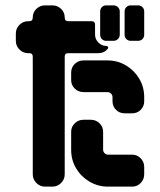

<svg xmlns="http://www.w3.org/2000/svg" viewBox="-20 -695 597 715"><path d="M517 -566Q517 -556 510.5 -549.5Q504 -543 494 -543H467Q457 -543 450.5 -549.5Q444 -556 444 -566V-652Q444 -662 450.5 -668.5Q457 -675 467 -675H494Q504 -675 510.5 -668.5Q517 -662 517 -652ZM426 -566Q426 -556 419 -549.5Q412 -543 403 -543H375Q366 -543 359.5 -549.5Q353 -556 353 -566V-652Q353 -662 359.5 -668.5Q366 -675 375 -675H403Q412 -675 419 -668.5Q426 -662 426 -652ZM381 -513Q368 -497 346 -497H234Q221 -497 221 -484V-46Q221 -27 207.5 -13.5Q194 0 175 0H148Q129 0 115.5 -13.5Q102 -27 102 -46V-484Q102 -497 89 -497H85Q66 -497 52.5 -510.5Q39 -524 39 -543V-570Q39 -589 52.5 -602.5Q66 -616 85 -616H89Q102 -616 102 -630Q102 -649 115.5 -662Q129 -675 148 -675H175Q194 -675 207.5 -662Q221 -649 221 -630Q221 -616 234 -616H321Q334 -616 334 -603V-566Q334 -549 346.5 -536.5Q359 -524 375 -524Q380 -524 382 -520.5Q384 -517 381 -513ZM517 -318Q517 -299 504 -286Q491 -273 472 -273H444Q425 -273 412 -286Q399 -299 399 -318V-333Q399 -341 393.5 -346.5Q388 -352 380 -352H291Q272 -352 258.5 -365Q245 -378 245 -397V-425Q245 -444 258.5 -457Q272 -470 291 -470H380Q418 -470 449 -451.5Q480 -433 498.5 -402Q517 -371 517 -333ZM517 -46Q517 -27 504 -13.5Q491 0 472 0H382Q345 0 313.5 -18.5Q282 -37 263.5 -68Q245 -99 245 -137V-204Q245 -223 258.5 -236Q272 -249 291 -249H318Q337 -249 350.5 -236Q364 -223 364 -204V-137Q364 -130 369.5 -124.5Q375 -119 382 -119H472Q491 -119 504 -105.5Q517 -92 517 -73Z"/></svg>

Font: Monomaniac One
Style: Regular
Weight: 400
Version: Version 1.000; ttfautohint (v1.8.3)